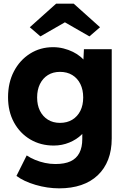

<svg xmlns="http://www.w3.org/2000/svg" viewBox="-20 -800 709 1050"><path d="M70 162 126 50Q147 64 172.5 74.5Q198 85 226 91Q254 97 283 97Q334 97 366 82Q398 67 414 36.5Q430 6 430 -40V-129L461 -124Q454 -91 426.5 -64Q399 -37 359 -20.5Q319 -4 274 -4Q202 -4 145.5 -37.5Q89 -71 56.5 -130.5Q24 -190 24 -268Q24 -348 56 -409.5Q88 -471 144 -506.5Q200 -542 270 -542Q300 -542 327.5 -535Q355 -528 378.5 -516.5Q402 -505 420.5 -489.5Q439 -474 450.5 -456Q462 -438 466 -419L433 -411L439 -531H591V-43Q591 22 571.5 72.5Q552 123 514.5 158.5Q477 194 424 212Q371 230 304 230Q239 230 174.5 211Q110 192 70 162ZM435 -267Q435 -309 419.5 -340.5Q404 -372 375.5 -389.5Q347 -407 308 -407Q270 -407 242 -389.5Q214 -372 198.5 -340.5Q183 -309 183 -267Q183 -225 198.5 -194Q214 -163 242 -145.5Q270 -128 308 -128Q347 -128 375.5 -145.5Q404 -163 419.5 -194Q435 -225 435 -267ZM287 -780H383L527 -651L469 -601L335 -678L201 -601L143 -651Z"/></svg>

Font: Our Lexend
Style: Bold
Weight: 700
Designer: Bonnie Shaver-Troup, Thomas Jockin
Foundry: Lexend
Version: Version 1.007